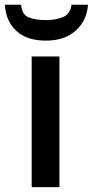

<svg xmlns="http://www.w3.org/2000/svg" viewBox="-49 -774 384 794"><path d="M196.8 0H82V-540.5H196.8ZM314.9 -754.4Q310.1 -688.5 263.9 -647.2Q217.8 -606 141.1 -606Q62 -606 18.6 -646.2Q-24.9 -686.5 -28.8 -754.4H38.1Q42 -712.9 70.1 -701.9Q98.1 -690.9 142.6 -690.9Q180.2 -690.9 210.9 -703.1Q241.7 -715.3 246.6 -754.4Z"/></svg>

Font: Open Sans SemiBold
Style: Regular
Weight: 600
Designer: Monotype Design Team
Foundry: Monotype Imaging Inc.
Version: Version 3.003; ttfautohint (v1.8.4)